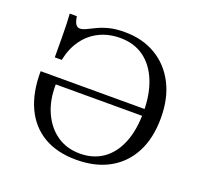

<svg xmlns="http://www.w3.org/2000/svg" viewBox="-107 -702 873 834"><g transform="rotate(20 329.0 -285.0)"><path d="M324.2 11.3Q235.5 11.3 173.8 -25Q112.1 -61.3 79.8 -130.2Q47.6 -199.2 48.4 -297.6H560.5L561.3 -266.1H129.8Q128.2 -193.5 153.6 -137.5Q179 -81.5 224.2 -50.4Q269.4 -19.4 329.8 -19.4Q391.1 -19.4 435.9 -50.4Q480.6 -81.5 504.8 -140.3Q529 -199.2 529 -282.3Q529 -365.3 504.4 -425.8Q479.8 -486.3 434.3 -519Q388.7 -551.6 325 -551.6Q271.8 -551.6 229 -530.6Q186.3 -509.7 157.7 -470.2Q129 -430.6 117.7 -375H85.5Q85.5 -432.3 85.1 -469.8Q84.7 -507.3 83.9 -532.3Q83.1 -557.3 81.5 -575.8H114.5Q117.7 -552.4 125 -541.1Q132.3 -529.8 144.4 -529.8Q156.5 -529.8 172.6 -537.5Q188.7 -545.2 210.9 -556Q233.1 -566.9 262.9 -574.6Q292.7 -582.3 333.9 -582.3Q416.9 -582.3 478.6 -545.6Q540.3 -508.9 574.6 -442.3Q608.9 -375.8 608.9 -284.7Q608.9 -191.9 574.6 -125.8Q540.3 -59.7 476.6 -24.2Q412.9 11.3 324.2 11.3Z"/></g></svg>

Font: Playfair 12pt Light
Style: Regular
Weight: 300
Designer: Claus Eggers Sørensen
Foundry: Claus Eggers Sørensen
Version: Version 2.000;gftools[0.9.28]